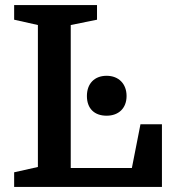

<svg xmlns="http://www.w3.org/2000/svg" viewBox="-20 -740 685 760"><path d="M364 -662V-720H36V-662L130 -641V-79L36 -58V0H621V-248H536L502 -75H260V-641ZM324 -360C324 -311 353 -282 402 -282C450 -282 481 -312 481 -360C481 -408 450 -440 402 -440C354 -440 324 -409 324 -360Z"/></svg>

Font: Domine
Style: Bold
Weight: 700
Designer: Pablo Impallari, Rodrigo Fuenzalida, Brenda Gallo
Foundry: Pablo Impallari, Rodrigo Fuenzalida, Brenda Gallo
Version: Version 2.000